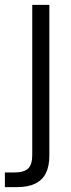

<svg xmlns="http://www.w3.org/2000/svg" viewBox="-44 -546 289 786"><path d="M-24 220V160H15Q54 160 71 144Q88 128 88 89V-526H158V91Q158 135 143.5 163.5Q129 192 99.5 206Q70 220 26 220Z"/></svg>

Font: DM Sans 9pt Light
Style: Regular
Weight: 300
Version: Version 4.004;gftools[0.9.30]